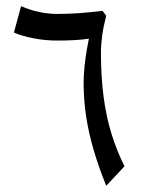

<svg xmlns="http://www.w3.org/2000/svg" viewBox="-20 -599 485 620"><path d="M323 1Q298 -61 282 -116Q266 -171 258 -224Q250 -277 250 -333Q250 -355 253 -384.5Q256 -414 260.5 -439.5Q265 -465 267 -474Q247 -471 221.5 -469.5Q196 -468 165 -468Q125 -468 87 -475.5Q49 -483 25 -494L48 -579Q79 -566 108 -560Q137 -554 165 -554Q198 -554 234.5 -556.5Q271 -559 311 -564L323 -548Q314 -514 310 -484.5Q306 -455 306 -429Q306 -351 314.5 -286.5Q323 -222 340 -167Q357 -112 382 -62Z"/></svg>

Font: Noto Naskh Arabic
Style: Regular
Weight: 400
Designer: Monotype Design Team, David Williams, Mohamad Dakak and Nizar Qandah
Foundry: Monotype Imaging Inc.
Version: Version 2.013